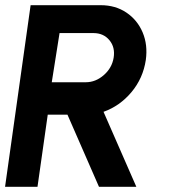

<svg xmlns="http://www.w3.org/2000/svg" viewBox="-30 -720 660 740"><path d="M-10.5 0 88 -700H358Q415 -700 457.2 -671.5Q499.5 -643 519.8 -595Q540 -547 532 -489Q521.5 -418.5 476.8 -365Q432 -311.5 369 -289L495.5 0H351.5L230 -278H154L114.5 0ZM169.5 -403H300.5Q338.5 -403 370 -430.5Q401.5 -458 408 -497.5Q414.5 -537.5 391.8 -565Q369 -592.5 330.5 -592.5H199.5Z"/></svg>

Font: Urbanist
Style: Bold Italic
Weight: 700
Italic angle: -8°
Designer: Corey Hu
Foundry: Corey Hu
Version: Version 1.330; ttfautohint (v1.8.4.7-5d5b)